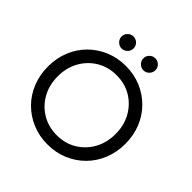

<svg xmlns="http://www.w3.org/2000/svg" viewBox="-227 -1057 1245 1245"><g transform="rotate(45 395.0 -435.0)"><path d="M440 -825Q440 -848 456.5 -864Q473 -880 495 -880Q518 -880 534 -864Q550 -848 550 -825Q550 -803 534 -786.5Q518 -770 495 -770Q473 -770 456.5 -786.5Q440 -803 440 -825ZM240 -825Q240 -848 256.5 -864Q273 -880 295 -880Q318 -880 334 -864Q350 -848 350 -825Q350 -803 334 -786.5Q318 -770 295 -770Q273 -770 256.5 -786.5Q240 -803 240 -825ZM40 -350Q40 -427 66.5 -492.5Q93 -558 141 -606.5Q189 -655 254 -682.5Q319 -710 395 -710Q472 -710 536.5 -682.5Q601 -655 649 -606.5Q697 -558 723.5 -492.5Q750 -427 750 -350Q750 -274 723.5 -208Q697 -142 649 -93.5Q601 -45 536.5 -17.5Q472 10 395 10Q319 10 254 -17.5Q189 -45 141 -93.5Q93 -142 66.5 -208Q40 -274 40 -350ZM130 -350Q130 -271 164.5 -209Q199 -147 259 -111Q319 -75 395 -75Q472 -75 531.5 -111Q591 -147 625.5 -209Q660 -271 660 -350Q660 -429 625.5 -491Q591 -553 531.5 -589Q472 -625 395 -625Q319 -625 259 -589Q199 -553 164.5 -491Q130 -429 130 -350Z"/></g></svg>

Font: Jost*
Style: Regular
Weight: 400
Version: Version 3.7